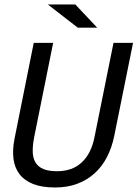

<svg xmlns="http://www.w3.org/2000/svg" viewBox="-20 -830 615 859"><path d="M491.2 -222.2Q480.5 -169.4 458.3 -126.7Q436 -84 402.6 -54Q369.1 -23.9 325.2 -7.6Q281.2 8.8 227.1 8.8Q167.5 8.8 128.2 -6.8Q88.9 -22.5 67.1 -51Q45.4 -79.6 40.3 -119.6Q35.2 -159.7 44.9 -209L130.9 -638.2H217.8L132.8 -215.8Q125.5 -178.2 126.5 -149.9Q127.4 -121.6 139.2 -102.5Q150.9 -83.5 174.3 -73.7Q197.8 -64 234.9 -64Q304.2 -64 346.4 -104Q388.7 -144 402.8 -216.8L487.8 -638.2H575.2ZM415 -706.1H328.1L193.8 -810.1H316.9ZM0 -638.2Z"/></svg>

Font: Code New Roman
Style: Italic
Weight: 400
Italic angle: -11°
Monospace: yes
Designer: Sam Radian
Foundry: Code New Roman
Version: Version 1.508 October 19, 2014